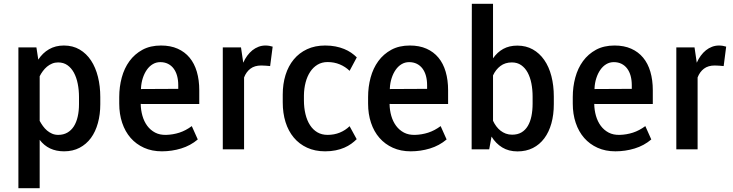

<svg xmlns="http://www.w3.org/2000/svg" viewBox="-20 -781 3831 1004"><path d="M393.1 -235.8V-273.4Q393.1 -310.1 386.5 -343Q379.9 -376 366.5 -400.9Q353 -425.8 332.5 -440.2Q312 -454.6 283.7 -454.6Q267.1 -454.6 252.4 -448.5Q237.8 -442.4 225.8 -432.4Q213.9 -422.4 204.1 -409.2Q194.3 -396 187.5 -382.3V-148.9Q194.8 -135.3 204.3 -122.1Q213.9 -108.9 225.8 -98.6Q237.8 -88.4 252.4 -82Q267.1 -75.7 284.2 -75.7Q311.5 -75.7 332 -87.4Q352.5 -99.1 366 -120.1Q379.4 -141.1 386.2 -170.7Q393.1 -200.2 393.1 -235.8ZM504.4 -273.4V-235.8Q504.4 -182.6 491.9 -137.5Q479.5 -92.3 455.6 -59.6Q431.6 -26.9 396.2 -8.3Q360.8 10.3 314.9 10.3Q232.9 10.3 187.5 -49.8V203.1H76.2V-533.2H170.4L180.2 -469.2Q202.6 -503.9 236.3 -523.4Q270 -543 314 -543Q360.8 -543 396.5 -522Q432.1 -501 456.1 -464.6Q480 -428.2 492.2 -379.2Q504.4 -330.1 504.4 -273.4Z M826.7 10.3Q774.4 10.3 733.2 -8.3Q691.9 -26.9 663.1 -59.8Q634.3 -92.8 618.9 -138.7Q603.5 -184.6 603.5 -239.3V-273.4Q603.5 -326.7 616.7 -375.5Q629.9 -424.3 657 -461.4Q684.1 -498.5 725.1 -520.8Q766.1 -543 821.8 -543Q871.6 -543 908.9 -526.4Q946.3 -509.8 971.4 -479.5Q996.6 -449.2 1009.3 -405.8Q1022 -362.3 1022 -309.1V-237.3H723.1Q721.2 -237.3 719.5 -237.5Q717.8 -237.8 715.8 -237.3Q716.3 -205.1 724.9 -175.3Q733.4 -145.5 750 -123Q766.6 -100.6 791.3 -87.6Q815.9 -74.7 849.1 -75.7Q884.8 -76.7 918 -87.4Q951.2 -98.1 982.9 -121.6L1014.2 -51.8Q976.1 -19.5 927.2 -4.6Q878.4 10.3 826.7 10.3ZM817.9 -456.1Q796.4 -456.1 778.6 -445.3Q760.7 -434.6 747.8 -416Q734.9 -397.5 726.8 -372.8Q718.8 -348.1 717.3 -320.3V-315.4L912.1 -316.4V-335.4Q912.1 -362.3 906 -384.5Q899.9 -406.7 887.9 -422.6Q876 -438.5 858.4 -447.3Q840.8 -456.1 817.9 -456.1Z M1405.8 -537.1 1392.6 -435.5Q1379.9 -436.5 1369.4 -437.5Q1358.9 -438.5 1346.2 -438.5Q1311.5 -438.5 1289.6 -421.9Q1267.6 -405.3 1256.3 -376V0H1145V-533.2H1240.2L1252 -453.1Q1260.7 -473.1 1272.9 -489.7Q1285.2 -506.3 1299.8 -518.1Q1314.5 -529.8 1331.8 -536.4Q1349.1 -543 1368.2 -543Q1377.9 -543 1388.2 -541.3Q1398.4 -539.6 1405.8 -537.1Z M1692.9 -75.7Q1727.5 -75.7 1756.8 -87.6Q1786.1 -99.6 1808.1 -121.1L1845.2 -53.2Q1832.5 -40.5 1816.7 -29.1Q1800.8 -17.6 1780.5 -8.8Q1760.3 0 1735.4 5.1Q1710.4 10.3 1680.2 10.3Q1627 10.3 1585.7 -8.8Q1544.4 -27.8 1516.1 -61.8Q1487.8 -95.7 1473.1 -142.6Q1458.5 -189.5 1458.5 -245.6V-286.6Q1458.5 -341.8 1473.1 -388.9Q1487.8 -436 1516.1 -470.2Q1544.4 -504.4 1585.7 -523.7Q1627 -543 1680.2 -543Q1710 -543 1734.6 -538.1Q1759.3 -533.2 1779.5 -524.9Q1799.8 -516.6 1816.2 -505.4Q1832.5 -494.1 1845.7 -481L1808.1 -410.6Q1786.1 -432.1 1756.8 -444.3Q1727.5 -456.5 1692.9 -456.5Q1663.6 -456.5 1640.6 -442.9Q1617.7 -429.2 1602.1 -405.5Q1586.4 -381.8 1578.1 -350.1Q1569.8 -318.4 1569.3 -282.2V-256.3Q1569.3 -217.3 1577.4 -184.1Q1585.4 -150.9 1601.1 -126.7Q1616.7 -102.5 1639.6 -89.1Q1662.6 -75.7 1692.9 -75.7Z M2127.9 10.3Q2075.7 10.3 2034.4 -8.3Q1993.2 -26.9 1964.4 -59.8Q1935.5 -92.8 1920.2 -138.7Q1904.8 -184.6 1904.8 -239.3V-273.4Q1904.8 -326.7 1918 -375.5Q1931.2 -424.3 1958.3 -461.4Q1985.4 -498.5 2026.4 -520.8Q2067.4 -543 2123 -543Q2172.9 -543 2210.2 -526.4Q2247.6 -509.8 2272.7 -479.5Q2297.9 -449.2 2310.5 -405.8Q2323.2 -362.3 2323.2 -309.1V-237.3H2024.4Q2022.5 -237.3 2020.8 -237.5Q2019 -237.8 2017.1 -237.3Q2017.6 -205.1 2026.1 -175.3Q2034.7 -145.5 2051.3 -123Q2067.9 -100.6 2092.5 -87.6Q2117.2 -74.7 2150.4 -75.7Q2186 -76.7 2219.2 -87.4Q2252.4 -98.1 2284.2 -121.6L2315.4 -51.8Q2277.3 -19.5 2228.5 -4.6Q2179.7 10.3 2127.9 10.3ZM2119.1 -456.1Q2097.7 -456.1 2079.8 -445.3Q2062 -434.6 2049.1 -416Q2036.1 -397.5 2028.1 -372.8Q2020 -348.1 2018.6 -320.3V-315.4L2213.4 -316.4V-335.4Q2213.4 -362.3 2207.3 -384.5Q2201.2 -406.7 2189.2 -422.6Q2177.2 -438.5 2159.7 -447.3Q2142.1 -456.1 2119.1 -456.1Z M2876 -236.8Q2876 -181.2 2863.3 -135.7Q2850.6 -90.3 2826.2 -57.6Q2801.8 -24.9 2766.6 -7.1Q2731.4 10.7 2686 10.7Q2640.1 10.7 2606.2 -10Q2572.3 -30.8 2550.3 -66.9L2538.1 0H2446.3V-121.6Q2446.3 -282.2 2446.8 -441.2Q2447.3 -600.1 2447.3 -761.2H2558.1V-476.1Q2580.6 -508.3 2611.8 -525.4Q2643.1 -542.5 2685.1 -542.5Q2730.5 -542.5 2765.9 -522.7Q2801.3 -502.9 2825.9 -467.5Q2850.6 -432.1 2863.3 -383.1Q2876 -334 2876 -275.4ZM2765.1 -275.4Q2765.1 -312 2758.8 -344.5Q2752.4 -377 2739.3 -401.4Q2726.1 -425.8 2705.6 -440.2Q2685.1 -454.6 2656.7 -454.6Q2621.6 -454.6 2596.9 -436Q2572.3 -417.5 2558.1 -386.7V-149.4Q2565.4 -133.8 2575.2 -120.6Q2585 -107.4 2597.4 -97.7Q2609.9 -87.9 2625 -82.3Q2640.1 -76.7 2658.2 -76.7Q2686.5 -76.7 2706.8 -88.6Q2727.1 -100.6 2740 -122.3Q2752.9 -144 2759 -173.8Q2765.1 -203.6 2765.1 -239.7Z M3198.2 10.3Q3146 10.3 3104.7 -8.3Q3063.5 -26.9 3034.7 -59.8Q3005.9 -92.8 2990.5 -138.7Q2975.1 -184.6 2975.1 -239.3V-273.4Q2975.1 -326.7 2988.3 -375.5Q3001.5 -424.3 3028.6 -461.4Q3055.7 -498.5 3096.7 -520.8Q3137.7 -543 3193.4 -543Q3243.2 -543 3280.5 -526.4Q3317.9 -509.8 3343 -479.5Q3368.2 -449.2 3380.9 -405.8Q3393.6 -362.3 3393.6 -309.1V-237.3H3094.7Q3092.8 -237.3 3091.1 -237.5Q3089.4 -237.8 3087.4 -237.3Q3087.9 -205.1 3096.4 -175.3Q3105 -145.5 3121.6 -123Q3138.2 -100.6 3162.8 -87.6Q3187.5 -74.7 3220.7 -75.7Q3256.3 -76.7 3289.6 -87.4Q3322.8 -98.1 3354.5 -121.6L3385.7 -51.8Q3347.7 -19.5 3298.8 -4.6Q3250 10.3 3198.2 10.3ZM3189.5 -456.1Q3168 -456.1 3150.1 -445.3Q3132.3 -434.6 3119.4 -416Q3106.4 -397.5 3098.4 -372.8Q3090.3 -348.1 3088.9 -320.3V-315.4L3283.7 -316.4V-335.4Q3283.7 -362.3 3277.6 -384.5Q3271.5 -406.7 3259.5 -422.6Q3247.6 -438.5 3230 -447.3Q3212.4 -456.1 3189.5 -456.1Z M3777.3 -537.1 3764.2 -435.5Q3751.5 -436.5 3741 -437.5Q3730.5 -438.5 3717.8 -438.5Q3683.1 -438.5 3661.1 -421.9Q3639.2 -405.3 3627.9 -376V0H3516.6V-533.2H3611.8L3623.5 -453.1Q3632.3 -473.1 3644.5 -489.7Q3656.7 -506.3 3671.4 -518.1Q3686 -529.8 3703.4 -536.4Q3720.7 -543 3739.7 -543Q3749.5 -543 3759.8 -541.3Q3770 -539.6 3777.3 -537.1Z"/></svg>

Font: Ufes Sans Medium
Style: Regular
Weight: 500
Designer: Ricardo Esteves & Filipe Motta
Foundry: ProDesignUfes - Ricardo Esteves, Filipe Motta (This is a derivative work, based on Roboto family, by Christian Robertson
Version: Version 2.0